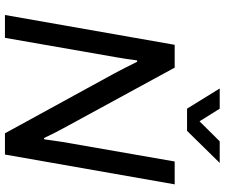

<svg xmlns="http://www.w3.org/2000/svg" viewBox="-86 -822 908 776"><g transform="rotate(90 368.0 -434.0)"><path d="M40.6 0 161.1 -686H253.4L498.2 -236.5Q505.7 -222.5 517.9 -198.9Q530 -175.2 538 -157.8L543.1 -158.8Q545.5 -175.7 548.3 -196Q551.1 -216.3 554 -234.3L632.7 -686H725.1L604.6 0H518.8L275.2 -445Q267.1 -460.2 252.9 -487.8Q238.7 -515.3 229.6 -534.4L224.1 -534Q222.1 -516.1 218.3 -491.9Q214.5 -467.8 211.5 -450.3L132.9 0ZM638.5 -868 508.9 -736H419.1L337.6 -868H419.3L487.5 -758.9L443.4 -759.4L551.2 -868Z"/></g></svg>

Font: Archivo Variable SemiBold
Style: Italic
Weight: 600
Italic angle: -10°
Designer: Hector Gatti
Foundry: Omnibus-Type
Version: Version 2.001